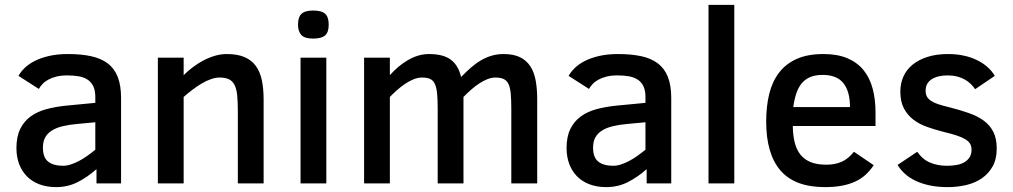

<svg xmlns="http://www.w3.org/2000/svg" viewBox="-20 -747 4125 782"><path d="M373 0V-58.1Q336.9 -25.9 296.6 -5.4Q256.3 15.1 209 15.1Q169.9 15.1 139.6 3.4Q109.4 -8.3 88.9 -29.5Q68.4 -50.8 57.6 -79.8Q46.9 -108.9 46.9 -144Q46.9 -190.4 62.3 -221.7Q77.6 -252.9 104.7 -272.7Q131.8 -292.5 169.2 -302.5Q206.5 -312.5 251 -316.9L368.2 -328.1V-352.1Q368.2 -377.4 360.6 -394.3Q353 -411.1 338.6 -421.4Q324.2 -431.6 303 -435.8Q281.7 -439.9 254.9 -439.9Q229 -439.9 209.7 -435.1Q190.4 -430.2 176.3 -422.4Q162.1 -414.6 152.8 -404.5Q143.6 -394.5 138.2 -384.8L55.2 -438Q64.5 -454.6 80.8 -470.5Q97.2 -486.3 121.6 -498.8Q146 -511.2 179.4 -519Q212.9 -526.9 256.8 -526.9Q310.5 -526.9 351.1 -518.1Q391.6 -509.3 418.7 -488.8Q445.8 -468.3 459.5 -433.8Q473.1 -399.4 473.1 -348.1V0ZM368.2 -249 294.9 -242.2Q261.2 -239.3 235.1 -232.9Q209 -226.6 191.2 -215.3Q173.3 -204.1 164.1 -187.3Q154.8 -170.4 154.8 -146Q154.8 -105.5 176.3 -88.6Q197.8 -71.8 236.8 -71.8Q252 -71.8 268.3 -77.1Q284.7 -82.5 301.5 -91.3Q318.4 -100.1 335.2 -112.1Q352.1 -124 368.2 -137.2Z M948.7 0V-292Q948.7 -330.1 946.3 -356.7Q943.8 -383.3 935.8 -399.9Q927.7 -416.5 913.1 -423.8Q898.4 -431.2 874 -431.2Q857.9 -431.2 839.6 -424.8Q821.3 -418.5 802.5 -407.5Q783.7 -396.5 764.6 -382.1Q745.6 -367.7 728 -352.1V0H623V-512.2H728V-440.9Q744.6 -457.5 765.1 -473.1Q785.6 -488.8 808.3 -500.7Q831.1 -512.7 855.2 -519.8Q879.4 -526.9 903.8 -526.9Q946.8 -526.9 975.6 -514.6Q1004.4 -502.4 1021.7 -478.8Q1039.1 -455.1 1046.4 -420.7Q1053.7 -386.2 1053.7 -341.8V0Z M1318.8 -647Q1318.8 -614.7 1303.5 -602.3Q1288.1 -589.8 1255.9 -589.8Q1220.7 -589.8 1207.3 -604.5Q1193.8 -619.1 1193.8 -647Q1193.8 -677.2 1208 -690.7Q1222.2 -704.1 1255.9 -704.1Q1289.6 -704.1 1304.2 -690.9Q1318.8 -677.7 1318.8 -647ZM1204.1 0V-512.2H1309.1V0Z M2062.5 0V-301.8Q2062.5 -339.8 2060.3 -364.7Q2058.1 -389.6 2051.3 -404.3Q2044.4 -418.9 2031.7 -425Q2019 -431.2 1997.6 -431.2Q1981.9 -431.2 1965.3 -424.6Q1948.7 -418 1931.9 -407Q1915 -396 1898.7 -381.6Q1882.3 -367.2 1867.7 -352.1V0H1762.7V-301.8Q1762.7 -340.8 1760.3 -366Q1757.8 -391.1 1751 -405.5Q1744.1 -419.9 1731.7 -425.5Q1719.2 -431.2 1698.7 -431.2Q1682.1 -431.2 1664.6 -424.1Q1647 -417 1629.9 -405.5Q1612.8 -394 1596.9 -379.9Q1581.1 -365.7 1567.9 -352.1V0H1462.9V-512.2H1567.9V-440.9Q1584.5 -459.5 1603 -475.1Q1621.6 -490.7 1641.4 -502.2Q1661.1 -513.7 1682.6 -520.3Q1704.1 -526.9 1727.5 -526.9Q1785.6 -526.9 1816.4 -503.7Q1847.2 -480.5 1857.9 -433.1Q1878.9 -455.1 1898.9 -472.4Q1918.9 -489.7 1939.7 -501.7Q1960.4 -513.7 1982.9 -520.3Q2005.4 -526.9 2030.8 -526.9Q2071.8 -526.9 2098.1 -513.9Q2124.5 -501 2140.1 -476.8Q2155.8 -452.6 2161.9 -418.5Q2168 -384.3 2168 -341.8V0Z M2613.8 0V-58.1Q2577.6 -25.9 2537.4 -5.4Q2497.1 15.1 2449.7 15.1Q2410.6 15.1 2380.4 3.4Q2350.1 -8.3 2329.6 -29.5Q2309.1 -50.8 2298.3 -79.8Q2287.6 -108.9 2287.6 -144Q2287.6 -190.4 2303 -221.7Q2318.4 -252.9 2345.5 -272.7Q2372.6 -292.5 2409.9 -302.5Q2447.3 -312.5 2491.7 -316.9L2608.9 -328.1V-352.1Q2608.9 -377.4 2601.3 -394.3Q2593.8 -411.1 2579.3 -421.4Q2564.9 -431.6 2543.7 -435.8Q2522.5 -439.9 2495.6 -439.9Q2469.7 -439.9 2450.4 -435.1Q2431.2 -430.2 2417 -422.4Q2402.8 -414.6 2393.6 -404.5Q2384.3 -394.5 2378.9 -384.8L2295.9 -438Q2305.2 -454.6 2321.5 -470.5Q2337.9 -486.3 2362.3 -498.8Q2386.7 -511.2 2420.2 -519Q2453.6 -526.9 2497.6 -526.9Q2551.3 -526.9 2591.8 -518.1Q2632.3 -509.3 2659.4 -488.8Q2686.5 -468.3 2700.2 -433.8Q2713.9 -399.4 2713.9 -348.1V0ZM2608.9 -249 2535.6 -242.2Q2502 -239.3 2475.8 -232.9Q2449.7 -226.6 2431.9 -215.3Q2414.1 -204.1 2404.8 -187.3Q2395.5 -170.4 2395.5 -146Q2395.5 -105.5 2417 -88.6Q2438.5 -71.8 2477.5 -71.8Q2492.7 -71.8 2509 -77.1Q2525.4 -82.5 2542.2 -91.3Q2559.1 -100.1 2575.9 -112.1Q2592.8 -124 2608.9 -137.2Z M2865.7 0V-727.1H2970.7V0Z M3209 -233.9Q3209.5 -195.3 3217 -165.8Q3224.6 -136.2 3240.7 -116.5Q3256.8 -96.7 3282.5 -86.4Q3308.1 -76.2 3345.7 -76.2Q3380.9 -76.2 3408 -88.1Q3435.1 -100.1 3458 -128.9L3538.6 -74.2Q3523.9 -52.2 3505.9 -35.6Q3487.8 -19 3463.9 -7.8Q3439.9 3.4 3409.4 9.3Q3378.9 15.1 3339.8 15.1Q3217.3 15.1 3158.9 -52.5Q3100.6 -120.1 3100.6 -252Q3100.6 -314 3113 -364.5Q3125.5 -415 3153.1 -451.2Q3180.7 -487.3 3225.1 -507.1Q3269.5 -526.9 3334 -526.9Q3391.1 -526.9 3431.4 -509.8Q3471.7 -492.7 3497.1 -461.4Q3522.5 -430.2 3534.2 -386.2Q3545.9 -342.3 3545.9 -289.1V-233.9ZM3441.9 -311Q3441.9 -375 3415 -408.4Q3388.2 -441.9 3330.6 -441.9Q3301.3 -441.9 3280.5 -433.3Q3259.8 -424.8 3245.8 -408.2Q3231.9 -391.6 3223.6 -367.2Q3215.3 -342.8 3210.9 -311Z M4039.6 -142.1Q4039.6 -99.6 4023.2 -69.8Q4006.8 -40 3979.2 -21Q3951.7 -2 3915.5 6.6Q3879.4 15.1 3839.8 15.1Q3799.8 15.1 3767.3 8.3Q3734.9 1.5 3709.5 -10.5Q3684.1 -22.5 3665.8 -39.1Q3647.5 -55.7 3635.7 -75.2L3715.8 -128.9Q3736.8 -98.1 3767.6 -85Q3798.3 -71.8 3836.9 -71.8Q3856 -71.8 3874 -74.7Q3892.1 -77.6 3906 -85.2Q3919.9 -92.8 3928.5 -105.5Q3937 -118.2 3937 -137.2Q3937 -151.9 3930.7 -162.1Q3924.3 -172.4 3910.6 -180.4Q3897 -188.5 3875.2 -195.6Q3853.5 -202.6 3822.8 -210Q3788.1 -218.8 3756.3 -230Q3724.6 -241.2 3700.4 -259.5Q3676.3 -277.8 3661.6 -305.4Q3647 -333 3647 -374Q3647 -406.7 3659.2 -434.6Q3671.4 -462.4 3696 -482.9Q3720.7 -503.4 3757.1 -515.1Q3793.5 -526.9 3841.8 -526.9Q3875.5 -526.9 3905 -520.5Q3934.6 -514.2 3958.7 -502.4Q3982.9 -490.7 4001.5 -474.4Q4020 -458 4031.7 -438L3951.7 -383.8Q3944.3 -394.5 3934.1 -404.8Q3923.8 -415 3909.9 -422.9Q3896 -430.7 3878.7 -435.3Q3861.3 -439.9 3839.8 -439.9Q3798.8 -439.9 3774.4 -424.1Q3750 -408.2 3750 -377.9Q3750 -363.8 3755.1 -354Q3760.3 -344.2 3771.7 -336.4Q3783.2 -328.6 3801.8 -322.5Q3820.3 -316.4 3846.7 -310.1Q3891.1 -298.8 3927 -286.1Q3962.9 -273.4 3987.8 -254.9Q4012.7 -236.3 4026.1 -209.2Q4039.6 -182.1 4039.6 -142.1Z"/></svg>

Font: Lorenzo Sans Medium
Style: Regular
Weight: 500
Foundry: Intel Corporation
Version: Version 1.00; ttfautohint (v1.5)